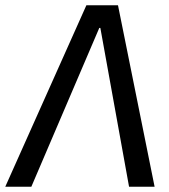

<svg xmlns="http://www.w3.org/2000/svg" viewBox="-54 -709 643 729"><path d="M65 0H-34L274 -689H394L533 0H436L327 -603H323Z"/></svg>

Font: Yekcdsyqcyvpieeyorgstswgcgt
Style: Regular
Weight: 400
Italic angle: -8°
Designer: Carrois Corporate & Edenspiekermann
Foundry: Carrois Corporate GbR & Edenspiekermann AG
Version: Version 2.001